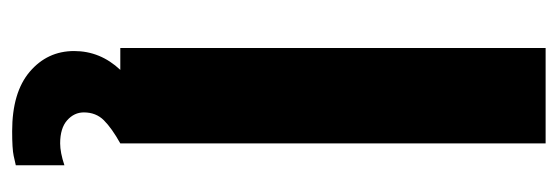

<svg xmlns="http://www.w3.org/2000/svg" viewBox="-321 -419 918 316"><g transform="rotate(90 138.0 -261.0)"><path d="M252 92V172Q248 173 236.5 175.5Q225 178 196 178Q132 178 98 149Q64 120 64 76Q64 33 95 0H59V-700H216V0Q191 14 178 27Q165 40 165 60Q165 76 178 87.5Q191 99 216 99Q231 99 252 92Z"/></g></svg>

Font: Be Vietnam ExtraBold
Style: Regular
Weight: 800
Designer: Gabriel Lam
Foundry: TypeRant
Version: Version 4.000